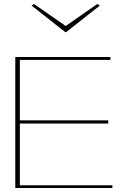

<svg xmlns="http://www.w3.org/2000/svg" viewBox="-20 -947 631 967"><path d="M57 0V-660H536V-645H80V-341H525V-325H80V-14H546V0ZM151 -927 311 -816 470 -927 483 -919 313 -785H309L139 -919Z"/></svg>

Font: Panamera Thin
Style: Regular
Weight: 100
Designer: Bastien Sozeau
Foundry: NBR — Bastien Sozeau
Version: Version 3.003;gftools[0.9.33]